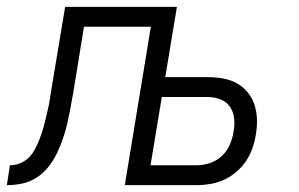

<svg xmlns="http://www.w3.org/2000/svg" viewBox="-53 -540 873 560"><path d="M-33 0 -24 -58Q-11 -58 2 -62.5Q15 -67 26 -76Q37 -85 44 -96.5Q51 -108 56.5 -120.5Q62 -133 66.5 -145.5Q71 -158 74.5 -171Q78 -184 81 -197Q84 -210 87 -222.5Q90 -235 92 -248Q94 -261 96 -274L137 -520H463L429 -315H554Q576 -315 598 -311Q620 -307 638 -297Q656 -287 669.5 -270.5Q683 -254 689.5 -233.5Q696 -213 696.5 -191Q697 -169 693 -146Q690 -127 683 -107Q676 -87 664 -69.5Q652 -52 635.5 -38Q619 -24 600 -15.5Q581 -7 561 -3.5Q541 0 521 0H311L387 -462H192L160 -266Q156 -244 152 -222.5Q148 -201 143 -179Q138 -157 130.5 -135.5Q123 -114 113 -93Q103 -72 88 -53Q73 -34 53 -21.5Q33 -9 11 -4.5Q-11 0 -33 0ZM386 -58H521Q540 -58 559.5 -64.5Q579 -71 594 -85Q609 -99 617 -117.5Q625 -136 628 -155Q632 -175 630 -194Q628 -213 618 -228Q608 -243 590.5 -250Q573 -257 553 -257H419Z"/></svg>

Font: Iosevka Aile Light Oblique
Style: Regular
Weight: 300
Italic angle: -9°
Designer: Belleve Invis
Foundry: Belleve Invis
Version: Version 31.1.0; ttfautohint (v1.8.4)